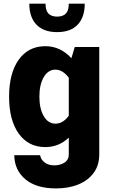

<svg xmlns="http://www.w3.org/2000/svg" viewBox="-20 -801 631 1052"><path d="M29.8 -271Q29.8 -400.4 82.8 -474.1Q135.7 -547.9 228.5 -547.9Q311.5 -547.9 371.1 -481.9L389.6 -543.5H523.9V44.9Q523.9 103.5 493.9 145.3Q463.9 187 410.4 209.2Q356.9 231.4 286.6 231.4Q179.2 231.4 119.4 181.6Q59.6 131.8 58.1 49.3H199.7Q203.6 73.2 224.6 89.1Q245.6 105 278.3 105Q310.1 105 333.5 89.8Q356.9 74.7 356.9 44.9V-46.9Q302.2 4.9 228.5 4.9Q135.7 4.9 82.8 -68.8Q29.8 -142.6 29.8 -271ZM195.8 -271.5Q195.8 -205.1 220 -164.3Q244.1 -123.5 283.7 -123.5Q325.2 -123.5 356.9 -167V-375Q323.7 -419.4 283.2 -419.4Q243.7 -419.4 219.7 -378.4Q195.8 -337.4 195.8 -271.5ZM444.3 -780.8Q444.3 -706.5 405.5 -665.8Q366.7 -625 293 -625Q219.2 -625 179.9 -665.8Q140.6 -706.5 140.6 -780.8H229.5Q229.5 -742.7 245.8 -726.3Q262.2 -710 293 -710Q324.2 -710 340.6 -726.3Q356.9 -742.7 356.9 -780.8Z"/></svg>

Font: Estedad-FD ExtraBold
Style: Regular
Weight: 800
Designer: Amin Abedi
Version: Version 7.3